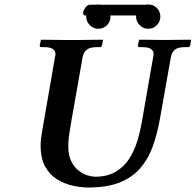

<svg xmlns="http://www.w3.org/2000/svg" viewBox="-20 -823 871 855"><path d="M472 -754Q472 -751 472 -749Q472 -727 456.5 -711Q441 -695 418 -695Q396 -695 380 -711Q364 -727 364 -749Q364 -751 364 -754H360Q350 -754 350 -766Q350 -769 351 -771Q353 -780 362 -791Q371 -802 381 -802H408Q412 -803 418 -803Q424 -803 429 -802H630Q634 -803 640 -803Q663 -803 678.5 -787.5Q694 -772 694 -749Q694 -727 678.5 -711Q663 -695 640 -695Q618 -695 602 -711Q586 -727 586 -749Q586 -751 586 -754ZM662 -569Q664 -577 664 -582Q664 -613 615 -613H601Q594 -613 594 -621L599 -645L601 -646Q601 -646 621.5 -646Q642 -646 669 -645.5Q696 -645 715 -645Q733 -645 760 -645.5Q787 -646 808 -646Q829 -646 829 -646L831 -645L827 -621Q825 -613 817 -613H803Q772 -613 758.5 -601.5Q745 -590 741 -569L692 -293Q680 -226 660 -170.5Q640 -115 604.5 -74Q569 -33 513 -10.5Q457 12 374 12Q341 12 304.5 4Q268 -4 235 -24Q202 -44 181.5 -80.5Q161 -117 161 -175Q161 -202 167 -235L225 -569Q227 -577 227 -582Q227 -613 178 -613H164Q157 -613 157 -621L162 -645L164 -646Q164 -646 179.5 -646Q195 -646 217.5 -645.5Q240 -645 262.5 -645Q285 -645 300 -645Q314 -645 336.5 -645Q359 -645 382 -645.5Q405 -646 421 -646Q437 -646 437 -646L439 -645L434 -621Q432 -613 425 -613H411Q380 -613 366 -601.5Q352 -590 348 -569L295 -268Q291 -244 287.5 -219.5Q284 -195 284 -171Q284 -131 297.5 -104.5Q311 -78 330.5 -63Q350 -48 370 -42Q390 -36 403 -36Q458 -36 495 -58Q532 -80 555 -115.5Q578 -151 591 -193.5Q604 -236 611 -276Z"/></svg>

Font: Libertinus Serif SemiBold
Style: Italic
Weight: 600
Italic angle: -11.5°
Designer: Philipp H. Poll, Khaled Hosny
Foundry: Caleb Maclennan
Version: Version 7.051;RELEASE